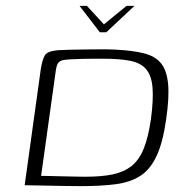

<svg xmlns="http://www.w3.org/2000/svg" viewBox="-20 -631 627 654"><path d="M251 -611H276L334 -548L411 -611H438L342 -521H320ZM255 3Q233 3 205 2.5Q177 2 149 1.5Q121 1 98 0.5Q75 0 64 0L119 -396Q124 -427 132.5 -442Q141 -457 177 -460Q191 -461 216 -461.5Q241 -462 270.5 -462.5Q300 -463 327.5 -463Q355 -463 373 -462Q432 -459 470 -449.5Q508 -440 528 -416Q548 -392 552.5 -346Q557 -300 546 -225Q535 -146 513.5 -100Q492 -54 458 -32Q424 -10 374 -3.5Q324 3 255 3ZM270 -29Q326 -29 364 -37Q402 -45 428 -65.5Q454 -86 469.5 -124.5Q485 -163 494 -224Q503 -292 499.5 -333Q496 -374 477.5 -395.5Q459 -417 423 -424Q387 -431 331 -431Q321 -431 302 -431Q283 -431 261.5 -430.5Q240 -430 221.5 -429Q203 -428 194 -426Q185 -424 179 -417.5Q173 -411 170 -390L120 -32Q127 -32 146.5 -31.5Q166 -31 190 -30.5Q214 -30 236.5 -29.5Q259 -29 270 -29Z"/></svg>

Font: Genos Light
Style: Italic
Weight: 300
Italic angle: -8°
Designer: Robert E. Leuschke
Foundry: Robert E. Leuschke
Version: Version 1.010